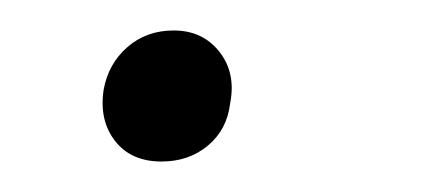

<svg xmlns="http://www.w3.org/2000/svg" viewBox="-20 -101 292 126"><path d="M86 5Q66 5 55.5 -8.5Q45 -22 48 -42Q51 -59 63.5 -70Q76 -81 94 -81Q113 -81 124 -67Q135 -53 131 -33Q129 -16 116.5 -5.5Q104 5 86 5Z"/></svg>

Font: EauTest Semilight
Style: Italic
Weight: 300
Italic angle: -12°
Designer: Christian Thalmann (Catharsis Fonts)
Version: Version 0.001;PS 000.001;hotconv 1.0.88;makeotf.lib2.5.64775